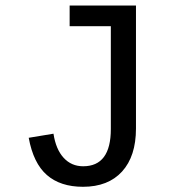

<svg xmlns="http://www.w3.org/2000/svg" viewBox="-20 -679 640 708"><path d="M481.4 -205.1Q481.4 -103 430.2 -46.6Q378.9 9.8 286.1 9.8Q202.6 9.8 152.8 -33.7Q103 -77.1 85.9 -170.9L177.2 -186Q186 -128.4 214.6 -97.2Q243.2 -65.9 286.6 -65.9Q388.7 -65.9 388.7 -203.1V-582.5H236.8V-658.7H481.4Z"/></svg>

Font: Cousine
Style: Regular
Weight: 400
Monospace: yes
Designer: Steve Matteson
Foundry: Monotype Imaging Inc.
Version: Version 1.21